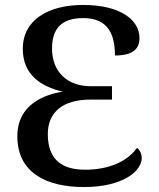

<svg xmlns="http://www.w3.org/2000/svg" viewBox="-20 -744 640 775"><path d="M319 11C477 11 552 -54 552 -106C552 -124 544 -139 533 -147C490 -87 411 -59 324 -59C236 -59 173 -94 173 -203C173 -288 230 -342 345 -342H432V-396H346C254 -396 190 -452 190 -548C190 -625 225 -671 316 -671C420 -671 444 -600 444 -520C499 -520 543 -535 543 -590C543 -666 462 -724 316 -724C172 -724 72 -662 72 -547C72 -443 144 -395 233 -374C158 -362 50 -322 50 -194C50 -44 171 11 319 11Z"/></svg>

Font: Noto Serif Medium
Style: Regular
Weight: 500
Designer: Monotype Design Team
Foundry: Monotype Imaging Inc.
Version: Version 2.013